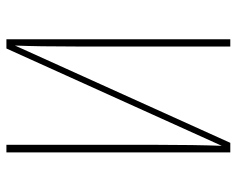

<svg xmlns="http://www.w3.org/2000/svg" viewBox="-88 -632 721 584"><g transform="rotate(90 272.0 -340.5)"><path d="M444 0H421V-456Q421 -573 424 -655L128 0H100V-681H122V-219Q122 -95 119 -26L415 -681H444Z"/></g></svg>

Font: Fira Sans Extra Condensed Thin
Style: Regular
Weight: 250
Width: 1
Designer: Carrois Corporate & Edenspiekermann AG
Foundry: Carrois Corporate GbR & Edenspiekermann AG
Version: Version 4.203